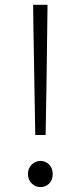

<svg xmlns="http://www.w3.org/2000/svg" viewBox="-20 -762 335 795"><path d="M126 -203.1 118.2 -658.2 117.2 -742.2H176.8Q175.8 -635.7 172.9 -436.5Q169.9 -237.3 168.9 -203.1ZM147.5 12.7Q127 12.7 111.3 -2.4Q95.7 -17.6 95.7 -41Q95.7 -65.4 111.3 -80.6Q127 -95.7 147.5 -95.7Q168.9 -95.7 183.6 -80.6Q198.2 -65.4 198.2 -41Q198.2 -16.6 183.6 -2Q168.9 12.7 147.5 12.7Z"/></svg>

Font: Bpmf Zihi Sans Light
Style: Light
Weight: 300
Foundry: But Ko
Version: Version 1.320